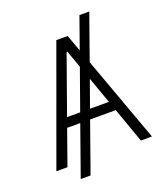

<svg xmlns="http://www.w3.org/2000/svg" viewBox="-162 -930 980 1133"><g transform="rotate(-20 328.0 -364.0)"><path d="M533 -819.6H471.2L401.6 -623.2L363.6 -727.3H292.6L28.1 0H97.7L175.4 -219.1H257.8L147.4 92.3H209.2L319.6 -219.1H480.8L558.6 0H628.2L432.9 -537.3ZM279.1 -278.8H196.7L325.6 -641H330.6L369.3 -532.3ZM400.2 -445.3 459.5 -278.8H340.9Z"/></g></svg>

Font: Karasuma Gothic
Style: Light
Weight: 300
Designer: Rasmus Andersson / Ryoko Nishizuka
Foundry: rsms
Version: Version 1.00